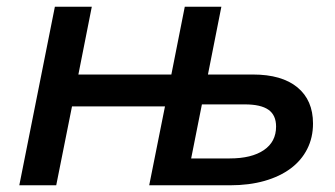

<svg xmlns="http://www.w3.org/2000/svg" viewBox="-20 -552 997 572"><path d="M733.5 -330Q819.5 -330 866 -291.8Q912.5 -253.5 912.5 -184Q912.5 -142 895.2 -108Q878 -74 845.8 -50Q813.5 -26 767.8 -13Q722 0 665.5 0H424.5L471.5 -235H194.5L147.5 0H37.5L143.5 -532H253.5L213.5 -330H490.5L530.5 -532H639.5L599.5 -330ZM664.5 -80Q729.5 -80 766 -104.8Q802.5 -129.5 802.5 -175Q802.5 -209 779.8 -225Q757 -241 709.5 -241H581.5L549.5 -80Z"/></svg>

Font: Argentum Sans
Style: Italic
Weight: 400
Italic angle: -11.3099°
Designer: Julieta Ulanovsky, Owen Earl, Rasmus Andersson, Cristiano Sobral
Foundry: The Argentum Sans Project Authors
Version: Version 3.131; ttfautohint (v1.8.4.7-5d5b-dirty)